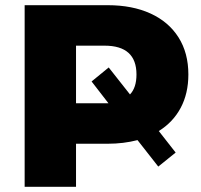

<svg xmlns="http://www.w3.org/2000/svg" viewBox="-20 -720 776 740"><path d="M592 -215 657 -132 590 -78 510 -180Q456 -166 395 -166H273V0H75V-700H395Q490 -700 560 -668Q630 -636 668 -576Q706 -516 706 -433Q706 -360 676.5 -304.5Q647 -249 592 -215ZM398 -322 333 -406 399 -460 481 -356Q506 -382 506 -433Q506 -544 383 -544H273V-322H383Z"/></svg>

Font: Montserrat Alternates ExtraBold
Style: Regular
Weight: 800
Designer: Julieta Ulanovsky
Foundry: Julieta Ulanovsky
Version: Version 7.200